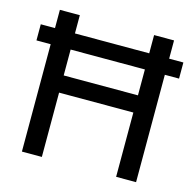

<svg xmlns="http://www.w3.org/2000/svg" viewBox="-99 -771 892 874"><g transform="rotate(15 347.0 -334.0)"><path d="M78 0V-506H11V-582H78V-668H172V-582H522V-668H616V-582H683V-506H616V0H522V-303H172V0ZM172 -384H522V-506H172Z"/></g></svg>

Font: Atkinson Hyperlegible Next
Style: Regular
Weight: 400
Designer: Elliott Scott, Megan Eiswerth, Linus Boman, Theodore Petrosky, Letters from Sweden
Foundry: Applied Design Works, Letters from Sweden
Version: Version 2.001